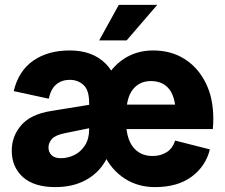

<svg xmlns="http://www.w3.org/2000/svg" viewBox="-20 -750 919 784"><path d="M613 14Q543 14 489 -21Q435 -56 404.5 -119Q374 -182 374 -265Q374 -349 403.5 -412Q433 -475 485.5 -509.5Q538 -544 605 -544Q678 -544 733 -509.5Q788 -475 819.5 -412.5Q851 -350 851 -265Q851 -254 850.5 -244Q850 -234 849 -223H424V-323H740L699 -265Q699 -349 672.5 -384Q646 -419 596 -419Q549 -419 521.5 -383.5Q494 -348 494 -265Q494 -187 523 -150Q552 -113 603 -113Q636 -113 660.5 -128.5Q685 -144 695 -176L837 -140Q820 -71 762.5 -28.5Q705 14 613 14ZM206 14Q119 14 73.5 -27Q28 -68 28 -135Q28 -194 67 -239Q106 -284 190 -297L387 -329V-235L244 -206Q205 -198 191.5 -182Q178 -166 178 -148Q178 -129 190.5 -116.5Q203 -104 228 -104Q257 -104 283.5 -117Q310 -130 327 -156.5Q344 -183 344 -221L439 -210Q439 -141 409.5 -91Q380 -41 328 -13.5Q276 14 206 14ZM344 -167V-330Q344 -382 321 -403Q298 -424 265 -424Q233 -424 210.5 -406Q188 -388 179 -347L36 -378Q56 -461 116 -502.5Q176 -544 265 -544Q357 -544 411 -490.5Q465 -437 465 -342V-179ZM497 -585H385L465 -730H622Z"/></svg>

Font: Radio Canada Big
Style: Bold
Weight: 700
Designer: Étienne Aubert Bonn
Foundry: Coppers and Brasses
Version: Version 1.001